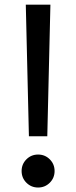

<svg xmlns="http://www.w3.org/2000/svg" viewBox="-20 -802 332 836"><path d="M92.3 -781.8H199.5L185.9 -208.6H105.9ZM95 -6.4Q74.1 -27.3 74.1 -57.3Q74.1 -87.3 95 -108.2Q115.9 -129.1 145.9 -129.1Q175.9 -129.1 196.8 -108.2Q217.7 -87.3 217.7 -57.3Q217.7 -27.3 196.8 -6.4Q175.9 14.5 145.9 14.5Q115.9 14.5 95 -6.4Z"/></svg>

Font: Spartan MB SemBd
Style: Regular
Weight: 600
Designer: Matt Bailey, Mirko Velimirovic
Foundry: Matt Bailey
Version: Version 1.005